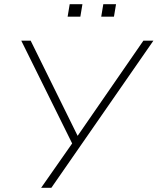

<svg xmlns="http://www.w3.org/2000/svg" viewBox="-20 -900 755 920"><path d="M177 0 333 -223V-198L82 -705H127L357 -239H345L667 -705H715L226 0ZM465 -820 475 -880H536L526 -820ZM304 -820 314 -880H375L365 -820Z"/></svg>

Font: Mulish ExtraLight
Style: Italic
Weight: 200
Italic angle: -9°
Designer: Vernon Adams
Foundry: Vernon Adams
Version: Version 3.603